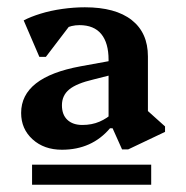

<svg xmlns="http://www.w3.org/2000/svg" viewBox="-20 -726 511 527"><path d="M315 -316 289 -374H278V-562Q278 -608 258 -632.5Q238 -657 198 -657Q176 -657 156.5 -647Q137 -637 125 -619L127 -688H196L106 -570H88L45 -670Q64 -680 91.5 -688.5Q119 -697 151 -701.5Q183 -706 213 -706Q297 -706 341.5 -671Q386 -636 386 -571V-397L355 -449L433 -379V-364L332 -316ZM150 -315Q101 -315 69.5 -343.5Q38 -372 38 -416Q38 -514 201 -544L300 -562V-524L237 -508Q190 -497 170 -480.5Q150 -464 150 -437Q150 -411 165 -397Q180 -383 206 -383Q232 -383 253 -392Q274 -401 291 -417V-374H282Q232 -315 150 -315ZM68 -219V-274H395V-219Z"/></svg>

Font: Platypi Light SemiBold
Style: Regular
Weight: 600
Version: Version 1.200